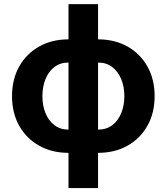

<svg xmlns="http://www.w3.org/2000/svg" viewBox="-20 -748 827 953"><path d="M320 185.5V-727.5H466.7V185.5ZM320.3 10.7Q237.6 10.7 174.3 -24.9Q110.9 -60.4 75.3 -123.9Q39.7 -187.4 39.7 -270.6Q39.7 -354.5 75.3 -417.9Q110.9 -481.4 174.3 -517.1Q237.6 -552.7 320.3 -552.7H348.2V10.7ZM320.3 -104.6H337.1V-437.5H320.3Q278.8 -437.5 249.7 -415.1Q220.7 -392.7 205.6 -354.8Q190.5 -316.9 190.5 -270.6Q190.5 -224.7 205.7 -186.9Q220.9 -149.1 250 -126.9Q279.1 -104.6 320.3 -104.6ZM466.4 10.7H438.9V-552.7H466.4Q549.6 -552.7 612.8 -517.1Q676.1 -481.4 711.8 -417.9Q747.5 -354.5 747.5 -270.6Q747.5 -187.4 711.8 -123.9Q676.1 -60.4 612.8 -24.9Q549.6 10.7 466.4 10.7ZM466.4 -104.6Q508.4 -104.6 537.5 -126.9Q566.5 -149.1 581.9 -186.8Q597.2 -224.5 597.2 -270.6Q597.2 -316.9 581.9 -354.8Q566.5 -392.7 537.5 -415.1Q508.4 -437.5 466.4 -437.5H450.6V-104.6Z"/></svg>

Font: Inter Variable LoSnoCo
Style: Regular
Weight: 400
Designer: Rasmus Andersson
Foundry: rsms
Version: Version 4.000;git-a52131595; featfreeze: case,dlig,ss01,ss02